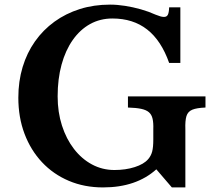

<svg xmlns="http://www.w3.org/2000/svg" viewBox="-20 -800 950 839"><path d="M663.1 -60.1Q575.2 19 430.2 19Q348.6 19 280.8 -9.8Q212.9 -38.6 163.6 -91.1Q114.3 -143.6 87.2 -215.3Q60.1 -287.1 60.1 -373Q60.1 -444.8 78.9 -507.1Q97.7 -569.3 133.1 -619.4Q168.5 -669.4 218 -705.3Q267.6 -741.2 328.9 -760.5Q390.1 -779.8 460.9 -779.8Q492.2 -779.8 526.6 -774.4Q561 -769 595.5 -759.3Q629.9 -749.5 660.2 -735.8Q671.4 -731.4 679.9 -728.8Q688.5 -726.1 695.8 -726.1Q708 -725.6 713.1 -734.9Q718.3 -744.1 719.2 -768.1H768.1V-524.9H719.2Q684.6 -623 623 -671.1Q561.5 -719.2 471.2 -719.2Q417.5 -719.2 373.5 -694.8Q329.6 -670.4 297.9 -625.2Q266.1 -580.1 249 -517.6Q231.9 -455.1 231.9 -378.9Q231.9 -310.1 250.7 -251.5Q269.5 -192.9 303.2 -149.2Q336.9 -105.5 382.1 -81.3Q427.2 -57.1 480 -57.1Q528.8 -57.1 568.6 -69.8Q608.4 -82.5 627 -104Q639.6 -118.2 644.8 -137.2Q649.9 -156.2 649.9 -189.9V-234.9Q650.9 -263.2 646.7 -281.2Q642.6 -299.3 630.6 -309.6Q618.7 -319.8 596.4 -324.5Q574.2 -329.1 539.1 -330.1V-378.9H877.9V-330.1Q839.8 -328.6 820.3 -320.6Q800.8 -312.5 794.7 -292.5Q788.6 -272.5 790 -234.9V19H731Z"/></svg>

Font: BIZ UDPMincho
Style: Bold
Weight: 700
Designer: TypeBank Co., Ltd.
Foundry: Morisawa Inc.
Version: Version 1.06